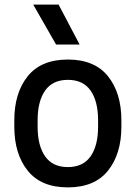

<svg xmlns="http://www.w3.org/2000/svg" viewBox="-20 -800 588 832"><path d="M234 -780 325 -607H223L124 -780ZM42 -251V-279Q42 -397 100 -469.5Q158 -542 274 -542Q390 -542 448 -469.5Q506 -397 506 -279V-251Q506 -133 448 -60.5Q390 12 274 12Q158 12 100 -60.5Q42 -133 42 -251ZM405 -251V-279Q405 -361 372.5 -407.5Q340 -454 274 -454Q208 -454 175.5 -407.5Q143 -361 143 -279V-251Q143 -169 175.5 -122.5Q208 -76 274 -76Q340 -76 372.5 -122.5Q405 -169 405 -251Z"/></svg>

Font: Coupeur_Texte
Style: Regular
Weight: 400
Designer: Léa Rolland
Version: Version 1.000;PS 001.000;hotconv 1.0.88;makeotf.lib2.5.64775